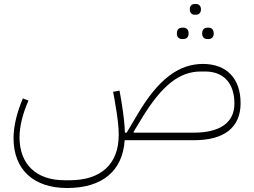

<svg xmlns="http://www.w3.org/2000/svg" viewBox="-20 -704 1277 964"><path d="M1021 -508H1027C1042 -508 1053 -517 1053 -536C1053 -556 1042 -565 1027 -565H1021C1006 -565 995 -556 995 -536C995 -517 1006 -508 1021 -508ZM895 -508H900C916 -508 927 -517 927 -536C927 -556 916 -565 900 -565H895C879 -565 868 -556 868 -536C868 -517 879 -508 895 -508ZM958 -630H964C978 -630 989 -639 989 -657C989 -675 978 -684 964 -684H958C943 -684 933 -675 933 -657C933 -639 943 -630 958 -630ZM317 240C494 240 596 154 606 0H954C1106 0 1188 -64 1188 -186C1188 -310 1118 -383 999 -383C879 -383 775 -308 670 -129L616 -38H607C606 -76 602 -120 588 -205L580 -249L548 -243L556 -199C572 -107 576 -66 576 -26C576 119 488 201 330 201H304C162 201 78 121 78 -15C78 -69 94 -134 123 -199L95 -210C66 -143 48 -72 48 -10C48 147 148 240 317 240ZM954 -38H652L650 -41L695 -115C795 -278 883 -345 988 -345H1010C1103 -345 1157 -286 1157 -184C1157 -89 1085 -38 954 -38Z"/></svg>

Font: IBM Plex Arabic ExtraLight
Style: Regular
Weight: 200
Designer: Mike Abbink, Paul van der Laan, Pieter van Rosmalen, Wael Morcos, Khajak Apelian
Foundry: Bold Monday
Version: Version 1.0